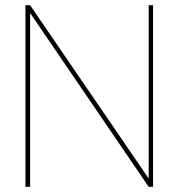

<svg xmlns="http://www.w3.org/2000/svg" viewBox="-20 -720 690 740"><path d="M570 0V-700H553V-32L96 -700H78V0H96V-670L553 0Z"/></svg>

Font: Advent Pro
Style: Thin
Weight: 100
Designer: Andreas Kalpakidis
Foundry: Andreas Kalpakidis
Version: Version 2.002 2007